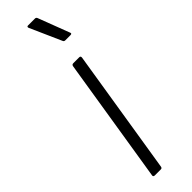

<svg xmlns="http://www.w3.org/2000/svg" viewBox="-245 -683 677 677"><g transform="rotate(-45 93.5 -345.0)"><path d="M42 0Q34 0 35 -7L110 -475Q111 -483 118 -483H148Q155 -483 154 -475L79 -7Q78 0 72 0ZM155 -560Q149 -560 147 -566L95 -683Q94 -686 95 -688Q96 -690 99 -690H134Q140 -690 142 -684L187 -566Q189 -560 181 -560Z"/></g></svg>

Font: Sofia Sans Condensed Light
Style: Italic
Weight: 300
Italic angle: -9°
Version: Version 4.100